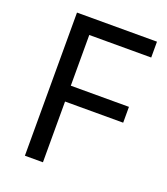

<svg xmlns="http://www.w3.org/2000/svg" viewBox="-132 -807 783 900"><g transform="rotate(20 259.5 -357.0)"><path d="M187 0V-303H477V-382H187V-635H496V-714H97V0Z"/></g></svg>

Font: Noto Sans Nandinagari
Style: Regular
Weight: 400
Designer: Ek Type
Foundry: Ek Type
Version: Version 1.002